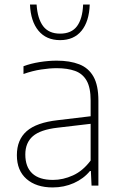

<svg xmlns="http://www.w3.org/2000/svg" viewBox="-20 -814 530 842"><path d="M211 8Q139 8 96.5 -29Q54 -66 54 -133.5Q54 -201 97 -238.8Q140 -276.5 233.5 -287L397 -306.5L398.5 -273.5L232.5 -254Q157.5 -245.5 124.2 -216.8Q91 -188 91 -136.5Q91 -82 121.5 -53.5Q152 -25 212.5 -25Q256.5 -25 300 -44.8Q343.5 -64.5 377.5 -110V-373Q377.5 -429.5 360 -460.2Q342.5 -491 309.2 -503Q276 -515 228.5 -515Q198 -515 160.2 -509.2Q122.5 -503.5 83 -489.5V-523.5Q114.5 -535.5 153.8 -541.8Q193 -548 228.5 -548Q286.5 -548 327.5 -532Q368.5 -516 390 -477.8Q411.5 -439.5 411.5 -373V0H381.5L378.5 -64H374.5Q347 -30.5 304 -11.2Q261 8 211 8ZM243.5 -638Q183 -638 148.8 -679.2Q114.5 -720.5 111.5 -794H140.5Q144.5 -732 169.2 -699.2Q194 -666.5 243.5 -666.5Q293.5 -666.5 317.8 -699.2Q342 -732 344.5 -794H373.5Q371 -720 337.5 -679Q304 -638 243.5 -638Z"/></svg>

Font: Encode Sans Condensed Thin Thin
Style: Regular
Weight: 250
Version: Version 3.002